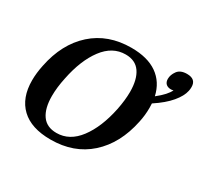

<svg xmlns="http://www.w3.org/2000/svg" viewBox="-155 -942 1204 1152"><g transform="rotate(30 447.0 -365.5)"><path d="M894 -686Q894 -670 891 -658Q883 -619 845 -573.5Q807 -528 737 -482Q738 -472 738 -452Q738 -400 727 -350Q692 -181 585.5 -85.5Q479 10 318 10Q184 10 114.5 -56Q45 -122 45 -243Q45 -293 57 -350Q91 -519 197.5 -614.5Q304 -710 465 -710Q577 -710 644 -663Q711 -616 731 -528Q794 -578 810 -615Q801 -612 794 -612Q771 -612 758.5 -624Q746 -636 746 -658Q746 -686 766 -713.5Q786 -741 832 -741Q894 -741 894 -686ZM589 -476Q589 -562 556 -610Q523 -658 455 -658Q364 -658 301 -574Q238 -490 210 -350Q195 -280 195 -221Q195 -136 228 -89Q261 -42 329 -42Q419 -42 482.5 -126Q546 -210 575 -350Q589 -420 589 -476Z"/></g></svg>

Font: Trirong
Style: Bold Italic
Weight: 700
Italic angle: -12°
Designer: Katatrad Team
Foundry: CadsonDemak
Version: Version 1.001